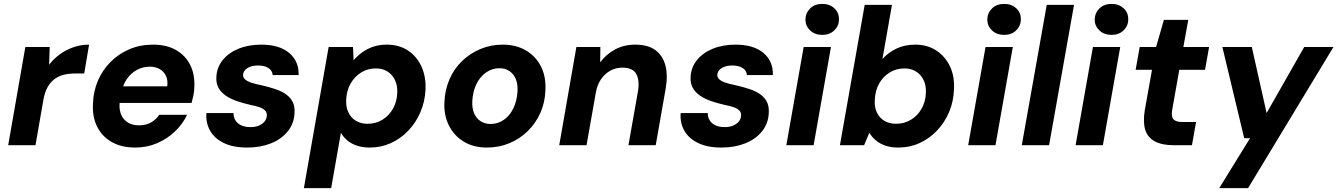

<svg xmlns="http://www.w3.org/2000/svg" viewBox="-20 -745 6861 985"><path d="M22 0 110 -504H235L232 -413Q257 -445 288.5 -467.5Q320 -490 357.5 -503Q395 -516 437 -516L412 -368H364Q334 -368 307.5 -361.5Q281 -355 260 -339.5Q239 -324 224.5 -298.5Q210 -273 203 -235L162 0Z M674 12Q604 12 554 -16Q504 -44 478.5 -95Q453 -146 457 -214Q459 -277 482.5 -331.5Q506 -386 547.5 -427.5Q589 -469 644 -492.5Q699 -516 766 -516Q835 -516 883.5 -488Q932 -460 956 -411.5Q980 -363 977 -300Q977 -279 972.5 -257Q968 -235 963 -217H555L570 -302H838Q842 -334 831 -356.5Q820 -379 798.5 -391Q777 -403 748 -403Q714 -403 683.5 -387Q653 -371 631 -340Q609 -309 601 -261L596 -232Q589 -194 598.5 -165Q608 -136 632 -119Q656 -102 693 -102Q729 -102 755 -117Q781 -132 797 -156H940Q917 -108 877 -70Q837 -32 785 -10Q733 12 674 12Z M1248 12Q1176 12 1128 -11.5Q1080 -35 1057.5 -75Q1035 -115 1039 -165H1178Q1178 -144 1187.5 -128Q1197 -112 1216.5 -102.5Q1236 -93 1265 -93Q1291 -93 1309 -101Q1327 -109 1337.5 -122Q1348 -135 1349 -152Q1350 -168 1339.5 -178.5Q1329 -189 1309.5 -195.5Q1290 -202 1264 -207Q1229 -215 1196.5 -226Q1164 -237 1139.5 -253.5Q1115 -270 1101.5 -293.5Q1088 -317 1090 -350Q1092 -398 1121.5 -435.5Q1151 -473 1202.5 -494.5Q1254 -516 1320 -516Q1413 -516 1463.5 -473.5Q1514 -431 1512 -360H1379Q1377 -383 1357 -396Q1337 -409 1304 -409Q1270 -409 1249 -395.5Q1228 -382 1227 -362Q1226 -348 1237 -338Q1248 -328 1268.5 -321Q1289 -314 1320 -308Q1360 -299 1392.5 -288Q1425 -277 1447.5 -261Q1470 -245 1481.5 -222Q1493 -199 1491 -166Q1489 -112 1456.5 -71.5Q1424 -31 1370 -9.5Q1316 12 1248 12Z M1539 220 1666 -504H1791L1794 -436Q1814 -459 1839 -477Q1864 -495 1895 -505.5Q1926 -516 1964 -516Q2028 -516 2073.5 -485.5Q2119 -455 2142.5 -403Q2166 -351 2163 -285Q2160 -224 2137 -170Q2114 -116 2075 -75Q2036 -34 1985.5 -11Q1935 12 1877 12Q1841 12 1812 2.5Q1783 -7 1762 -24.5Q1741 -42 1729 -64L1679 220ZM1866 -110Q1908 -110 1941.5 -130.5Q1975 -151 1995.5 -186.5Q2016 -222 2018 -268Q2020 -304 2007 -332.5Q1994 -361 1969 -377.5Q1944 -394 1908 -394Q1866 -394 1832.5 -373Q1799 -352 1778.5 -316Q1758 -280 1756 -233Q1754 -197 1767 -169Q1780 -141 1805.5 -125.5Q1831 -110 1866 -110Z M2477 12Q2409 12 2359 -18.5Q2309 -49 2282.5 -102.5Q2256 -156 2260 -223Q2263 -286 2286.5 -339.5Q2310 -393 2350.5 -432Q2391 -471 2444.5 -493.5Q2498 -516 2559 -516Q2628 -516 2678.5 -486Q2729 -456 2755.5 -403.5Q2782 -351 2778 -281Q2776 -219 2752 -165.5Q2728 -112 2687 -72Q2646 -32 2592.5 -10Q2539 12 2477 12ZM2496 -109Q2534 -109 2564.5 -130Q2595 -151 2613.5 -189Q2632 -227 2635 -276Q2637 -315 2625.5 -341Q2614 -367 2592.5 -381Q2571 -395 2542 -395Q2505 -395 2474 -373.5Q2443 -352 2424.5 -314.5Q2406 -277 2403 -227Q2401 -190 2412.5 -163.5Q2424 -137 2446 -123Q2468 -109 2496 -109Z M2849 0 2937 -504H3060L3059 -425Q3089 -466 3135 -491Q3181 -516 3239 -516Q3304 -516 3342 -488Q3380 -460 3393.5 -410Q3407 -360 3395 -290L3344 0H3204L3253 -277Q3262 -334 3244 -366Q3226 -398 3172 -398Q3140 -398 3112 -383Q3084 -368 3064 -339.5Q3044 -311 3037 -271L2989 0Z M3681 12Q3609 12 3561 -11.5Q3513 -35 3490.5 -75Q3468 -115 3472 -165H3611Q3611 -144 3620.5 -128Q3630 -112 3649.5 -102.5Q3669 -93 3698 -93Q3724 -93 3742 -101Q3760 -109 3770.5 -122Q3781 -135 3782 -152Q3783 -168 3772.5 -178.5Q3762 -189 3742.5 -195.5Q3723 -202 3697 -207Q3662 -215 3629.5 -226Q3597 -237 3572.5 -253.5Q3548 -270 3534.5 -293.5Q3521 -317 3523 -350Q3525 -398 3554.5 -435.5Q3584 -473 3635.5 -494.5Q3687 -516 3753 -516Q3846 -516 3896.5 -473.5Q3947 -431 3945 -360H3812Q3810 -383 3790 -396Q3770 -409 3737 -409Q3703 -409 3682 -395.5Q3661 -382 3660 -362Q3659 -348 3670 -338Q3681 -328 3701.5 -321Q3722 -314 3753 -308Q3793 -299 3825.5 -288Q3858 -277 3880.5 -261Q3903 -245 3914.5 -222Q3926 -199 3924 -166Q3922 -112 3889.5 -71.5Q3857 -31 3803 -9.5Q3749 12 3681 12Z M4014 0 4103 -504H4243L4154 0ZM4199 -566Q4160 -566 4136 -589Q4112 -612 4112 -645Q4113 -679 4136.5 -702Q4160 -725 4199 -725Q4236 -725 4260.5 -702.5Q4285 -680 4284 -645Q4284 -612 4260 -589Q4236 -566 4199 -566Z M4588 12Q4551 12 4522 2Q4493 -8 4472.5 -25.5Q4452 -43 4440 -64L4413 0H4289L4416 -720H4556L4507 -442Q4536 -475 4578.5 -495.5Q4621 -516 4676 -516Q4738 -516 4784 -485.5Q4830 -455 4854 -403.5Q4878 -352 4874 -286Q4872 -224 4849 -170Q4826 -116 4787 -75Q4748 -34 4697.5 -11Q4647 12 4588 12ZM4577 -110Q4619 -110 4653 -130.5Q4687 -151 4707.5 -186.5Q4728 -222 4730 -268Q4732 -304 4719 -332.5Q4706 -361 4680.5 -377.5Q4655 -394 4620 -394Q4578 -394 4544 -373Q4510 -352 4490 -316Q4470 -280 4468 -233Q4465 -197 4478 -169Q4491 -141 4516.5 -125.5Q4542 -110 4577 -110Z M4947 0 5036 -504H5176L5087 0ZM5132 -566Q5093 -566 5069 -589Q5045 -612 5045 -645Q5046 -679 5069.5 -702Q5093 -725 5132 -725Q5169 -725 5193.5 -702.5Q5218 -680 5217 -645Q5217 -612 5193 -589Q5169 -566 5132 -566Z M5222 0 5350 -720H5490L5362 0Z M5498 0 5587 -504H5727L5638 0ZM5683 -566Q5644 -566 5620 -589Q5596 -612 5596 -645Q5597 -679 5620.5 -702Q5644 -725 5683 -725Q5720 -725 5744.5 -702.5Q5769 -680 5768 -645Q5768 -612 5744 -589Q5720 -566 5683 -566Z M6002 0Q5942 0 5905 -19.5Q5868 -39 5855.5 -78.5Q5843 -118 5853 -180L5890 -387H5806L5827 -504H5911L5951 -643H6076L6051 -504H6183L6162 -387H6030L5993 -178Q5988 -144 6001.5 -131.5Q6015 -119 6046 -119H6116L6095 0Z M6235 220 6393 -36H6363L6251 -504H6402L6478 -165L6671 -504H6821L6383 220Z"/></svg>

Font: DM Sans ExtraBold
Style: Italic
Weight: 800
Italic angle: -10°
Designer: Colophon Foundry, Jonny Pinhorn
Foundry: Colophon Foundry
Version: Version 4.004;gftools[0.9.30]